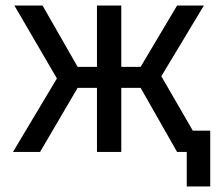

<svg xmlns="http://www.w3.org/2000/svg" viewBox="-20 -550 790 695"><path d="M186 -266 32 -530H134L261 -308H331V-530H419V-308H489L621 -530H718L564 -274L678 -77H741V125H656V0H621L489 -232H419V0H331V-232H261L125 0H27Z"/></svg>

Font: Golos UI
Style: Regular
Weight: 400
Designer: A.Korolkova, Vitaly Kuzmin
Foundry: ParaType Ltd
Version: Version 2.000